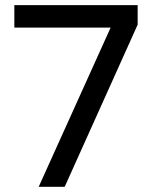

<svg xmlns="http://www.w3.org/2000/svg" viewBox="-20 -719 585 739"><path d="M128.9 0 405.8 -612.8H35.2V-699.2H509.8V-624L229 0Z"/></svg>

Font: Prompt
Style: Regular
Weight: 400
Designer: Katatrad Team
Foundry: CadsonDemak
Version: Version 1.000;PS 001.000;hotconv 1.0.88;makeotf.lib2.5.64775